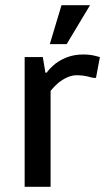

<svg xmlns="http://www.w3.org/2000/svg" viewBox="-20 -720 405 740"><path d="M172 -550 217 -700H327L237 -550ZM75 0V-500H145L155 -440H160Q170 -455 194 -475Q241 -510 300 -510Q326 -510 346 -505L365 -500L350 -420H340Q333 -421 319 -425Q297 -430 275 -430Q242 -430 204 -400Q191 -389 175 -370V0Z"/></svg>

Font: Scada
Style: Regular
Weight: 400
Designer: Jovanny Lemonad
Foundry: Jovanny Lemonad
Version: Version 4.100;PS 004.100;hotconv 1.0.88;makeotf.lib2.5.64775